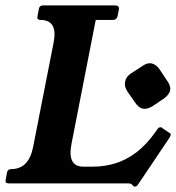

<svg xmlns="http://www.w3.org/2000/svg" viewBox="-34 -680 653 712"><path d="M593 -188Q597 -187 598 -185Q599 -183 599 -178Q598 -177 597.5 -175.5Q597 -174 595 -170L478 4Q473 12 466 12Q464 12 461.5 10.5Q459 9 455 4Q452 0 438 0H-2Q-16 0 -13 -13L-8 -40Q-6 -53 8 -53Q73 -53 89 -136L165 -523Q181 -606 116 -606Q102 -606 105 -620L110 -646Q112 -660 126 -660H392Q409 -660 407 -646L402 -620Q399 -606 383 -606H321L231 -146Q215 -62 275 -62H310Q353 -62 393 -74Q433 -86 471 -114.5Q509 -143 545 -194L549 -200Q554 -208 560 -208Q563 -208 565 -207.5Q567 -207 568 -205ZM492.7 -434.2Q511 -448 528 -445Q546 -441 559 -421L585.9 -380.5Q600 -361 597 -345Q593 -328 573 -314L532.8 -286.9Q512 -274 496 -277Q480 -280 467 -300L438.7 -340.3Q426 -359 430.1 -377.2Q432.8 -395.4 452 -408Z"/></svg>

Font: Young Serif Light
Style: Italic
Weight: 300
Italic angle: -10.979°
Designer: Bastien Sozeau
Foundry: NBR — Bastien Sozeau
Version: Version 5.001